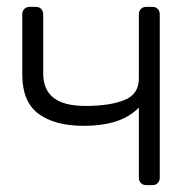

<svg xmlns="http://www.w3.org/2000/svg" viewBox="-20 -540 567 560"><path d="M407 0Q397 0 391 -6Q385 -12 385 -22V-226Q357 -198 317 -185.5Q277 -173 225 -173Q140 -173 92.5 -208Q45 -243 45 -322V-498Q45 -508 51 -514Q57 -520 67 -520H84Q94 -520 100 -514Q106 -508 106 -498V-327Q106 -278 136.5 -254.5Q167 -231 229 -231Q300 -231 342.5 -248Q385 -265 385 -311V-498Q385 -508 391 -514Q397 -520 407 -520H424Q434 -520 440 -514Q446 -508 446 -498V-22Q446 -12 440 -6Q434 0 424 0Z"/></svg>

Font: Rubik Light
Style: Regular
Weight: 300
Designer: Hubert and Fischer
Foundry: Hubert and Fischer
Version: Version 2.300;gftools[0.9.30]